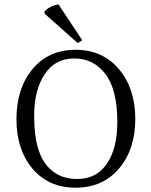

<svg xmlns="http://www.w3.org/2000/svg" viewBox="-20 -952 699 887"><path d="M250 -932 360 -766 339 -753 186 -889V-900Q211 -925 250 -932ZM138 -421Q138 -411 138 -402Q140 -259 192.5 -192Q245 -125 335.5 -125Q426 -125 474 -196Q522 -267 522 -388Q522 -538 467 -610Q412 -682 323 -682Q234 -682 186 -608.5Q138 -535 138 -421ZM605 -402.5Q605 -262 530 -173.5Q455 -85 329.5 -85Q204 -85 130 -173Q56 -261 56 -402Q56 -543 130 -632.5Q204 -722 329 -722Q454 -722 529.5 -632.5Q605 -543 605 -402.5Z"/></svg>

Font: Halant
Style: Regular
Weight: 400
Designer: Hitesh Malaviya (Devanagari), Satya Rajpurohit (Latin)
Foundry: Indian Type Foundry
Version: Version 1.101;PS 1.0;hotconv 1.0.78;makeotf.lib2.5.61930; tt